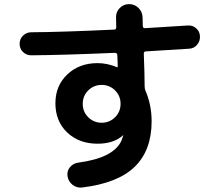

<svg xmlns="http://www.w3.org/2000/svg" viewBox="-20 -833 1040 912"><path d="M399.4 -275.9Q425.8 -250 462.9 -250Q500 -250 526.4 -275.9Q552.7 -301.8 552.7 -339.8Q552.7 -377.9 526.4 -403.8Q500 -429.7 462.9 -429.7Q425.8 -429.7 399.4 -403.8Q373 -377.9 373 -339.8Q373 -301.8 399.4 -275.9ZM127.9 -570.3Q105.5 -570.3 89.4 -585.9Q73.2 -601.6 73.2 -625Q73.2 -648.4 89.8 -664.1Q106.4 -679.7 127.9 -679.7Q274.4 -680.7 521.5 -692.4Q532.2 -692.4 532.2 -703.1Q531.2 -718.8 531.2 -750Q530.3 -776.4 548.8 -794.9Q567.4 -813.5 593.3 -813.5Q619.1 -813.5 637.7 -795.4Q656.2 -777.3 657.2 -751Q657.2 -745.1 657.7 -731Q658.2 -716.8 658.2 -710Q658.2 -699.2 668.9 -699.2Q803.7 -707 871.1 -711.9Q894.5 -713.9 911.6 -698.7Q928.7 -683.6 929.7 -662.1Q931.6 -638.7 916.5 -620.6Q901.4 -602.5 877.9 -601.6Q809.6 -596.7 672.9 -588.9Q663.1 -588.9 663.1 -578.1Q667 -474.6 667 -422.9Q667 -411.1 670.9 -402.3Q700.2 -335 700.2 -256.8Q700.2 -119.1 620.1 -41Q540 37.1 370.1 57.6Q344.7 60.5 324.7 44.9Q304.7 29.3 300.8 3.9Q296.9 -20.5 312.5 -39.1Q328.1 -57.6 351.6 -60.5Q514.6 -82 554.7 -160.2Q557.6 -165 565.4 -189.5V-191.4L564.5 -190.4Q520.5 -150.4 443.4 -150.4Q355.5 -150.4 299.3 -203.6Q243.2 -256.8 243.2 -342.8Q243.2 -425.8 299.8 -479.5Q356.4 -533.2 443.4 -533.2Q489.3 -533.2 536.1 -513.7H538.1Q539.1 -513.7 539.1 -515.6Q539.1 -537.1 537.1 -571.3Q537.1 -582 525.4 -582Q276.4 -571.3 127.9 -570.3Z"/></svg>

Font: Rounded-X Mgen+ 2m bold
Style: Bold
Weight: 700
Designer: [Source Han Sans]
Ryoko NISHIZUKA  (kana & ideographs); Paul D. Hunt (Latin, Greek & Cyrillic); Wenlong ZHANG  (bopomofo
Version: Version 1.059.20150602